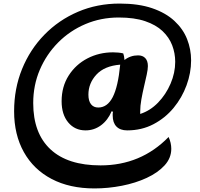

<svg xmlns="http://www.w3.org/2000/svg" viewBox="-20 -820 1119 1075"><path d="M459 -90Q399 -90 362 -134.5Q325 -179 325 -253Q325 -335 364.5 -397Q404 -459 469.5 -493Q535 -527 613 -527Q645 -527 670 -521Q675 -509 677 -484Q710 -510 753 -510Q779 -510 793.5 -494.5Q808 -479 808 -450Q808 -432 801.5 -402Q795 -372 786.5 -336Q778 -300 771.5 -263.5Q765 -227 765 -196Q765 -189 765 -182Q821 -200 865 -245.5Q909 -291 935 -351.5Q961 -412 961 -474Q961 -522 944 -566.5Q927 -611 890 -646Q853 -681 792.5 -701.5Q732 -722 645 -722Q545 -722 458 -685Q371 -648 305.5 -582Q240 -516 203 -429.5Q166 -343 166 -243Q166 -74 262.5 16Q359 106 543 106Q769 106 924 -53Q939 -20 939 13Q939 65 901.5 106Q864 147 801.5 176Q739 205 662.5 220Q586 235 509 235Q370 235 269 182Q168 129 113.5 31.5Q59 -66 59 -197Q59 -324 103.5 -433.5Q148 -543 228.5 -625.5Q309 -708 416.5 -754Q524 -800 650 -800Q756 -800 832 -774Q908 -748 956.5 -703Q1005 -658 1027.5 -601Q1050 -544 1050 -482Q1050 -412 1024.5 -342.5Q999 -273 952 -216Q905 -159 839 -124.5Q773 -90 692 -90Q653 -90 632 -111.5Q611 -133 611 -173Q611 -178 611 -183Q611 -188 613 -194L605 -197Q584 -147 545.5 -118.5Q507 -90 459 -90ZM475 -290Q475 -255 489.5 -236.5Q504 -218 530 -218Q581 -218 611 -276Q641 -334 653 -458Q565 -451 520 -402.5Q475 -354 475 -290Z"/></svg>

Font: Lemonada SemiBold
Style: Regular
Weight: 600
Designer: Mohamed Gaber (Arabic), Eduardo Tunni (Latin)
Foundry: Kief Type Foundry
Version: Version 4.005; ttfautohint (v1.8.3)